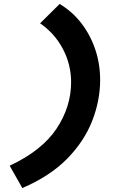

<svg xmlns="http://www.w3.org/2000/svg" viewBox="-20 -727 640 972"><path d="M282 -707Q347 -668 392.5 -608.5Q438 -549 462.5 -476Q487 -403 487 -322Q487 -218 446.5 -114.5Q406 -11 319.5 77Q233 165 93 225L29 112Q193 35 266.5 -76Q340 -187 340 -311Q340 -400 298.5 -479Q257 -558 183 -609Z"/></svg>

Font: Red Hat Mono
Style: Bold Italic
Weight: 700
Italic angle: -12°
Monospace: yes
Designer: Pentagram, MCKL
Foundry: Pentagram, MCKL
Version: Version 1.023; ttfautohint (v1.8.3)